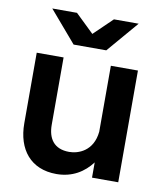

<svg xmlns="http://www.w3.org/2000/svg" viewBox="-83 -800 746 880"><g transform="rotate(10 289.5 -360.0)"><path d="M179 -207V-520H54V-192C54 -70 119 12 239 12C313 12 367 -23 403 -71V0H525V-520H399V-213C390 -122 322 -98 279 -98C207 -98 179 -144 179 -207ZM214 -586H366L491 -732H376L290 -649L204 -732H89Z"/></g></svg>

Font: Aspekta 600
Style: Regular
Weight: 600
Designer: Ivo Dolenc
Version: Version 2.100